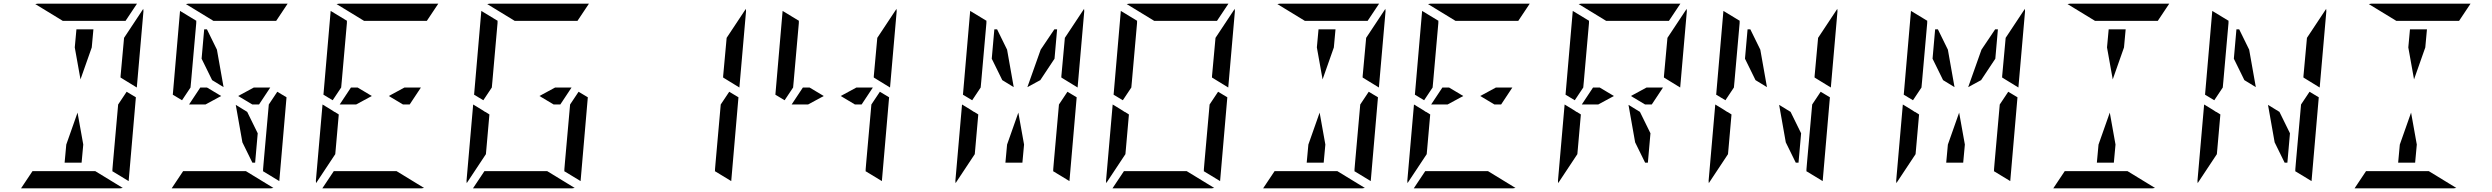

<svg xmlns="http://www.w3.org/2000/svg" viewBox="-20 -1020 13496 1040"><path d="M649 -782 652 -815 756 -972Q757 -968 757 -959L721 -546L633 -600V-607ZM716 -493 677 -41Q677 -41 677 -39L588 -93L589 -95V-103L592 -139L599 -218L620 -454L666 -523ZM385 -763 394 -861H486L477 -763L416 -590ZM496 -93 645 -2Q637 0 632 0H96H94L156 -93H159H190H326H418ZM320 -907 171 -998Q179 -1000 184 -1000H720H722L660 -907H657H626H490H398ZM431 -237 422 -139H330L339 -237L400 -410Z M1355 -546H1444L1383 -454H1347L1270 -500ZM1093 -454H1050H1004L1065 -546H1101L1178 -500ZM1086 -861H1101L1155 -751L1191 -548L1129 -586L1072 -702ZM1532 -493 1493 -41Q1493 -41 1493 -39L1404 -93L1405 -95V-103L1408 -139L1415 -218L1436 -454L1482 -523ZM916 -507 955 -959Q955 -959 955 -961L1044 -907L1043 -905V-895L1040 -861L1033 -782L1015 -578L1012 -546L966 -477ZM1376 -298 1362 -139H1347L1293 -249L1257 -452L1319 -414ZM1312 -93 1461 -2Q1453 0 1448 0H912H910L972 -93H975H1006H1142H1234ZM1136 -907 987 -998Q995 -1000 1000 -1000H1536H1538L1476 -907H1473H1442H1306H1214Z M2171 -546H2260L2199 -454H2163L2086 -500ZM1909 -454H1866H1820L1881 -546H1917L1994 -500ZM1732 -507 1771 -959Q1771 -959 1771 -961L1860 -907L1859 -905V-895L1856 -861L1849 -782L1831 -578L1828 -546L1782 -477ZM1799 -218 1796 -185 1692 -28Q1691 -32 1691 -41L1727 -454L1773 -426L1793 -413V-414L1815 -400ZM2128 -93 2277 -2Q2269 0 2264 0H1728H1726L1788 -93H1791H1822H1958H2050ZM1952 -907 1803 -998Q1811 -1000 1816 -1000H2352H2354L2292 -907H2289H2258H2122H2030Z M2987 -546H3076L3015 -454H2979L2902 -500ZM3164 -493 3125 -41Q3125 -41 3125 -39L3036 -93L3037 -95V-103L3040 -139L3047 -218L3068 -454L3114 -523ZM2548 -507 2587 -959Q2587 -959 2587 -961L2676 -907L2675 -905V-895L2672 -861L2665 -782L2647 -578L2644 -546L2598 -477ZM2615 -218 2612 -185 2508 -28Q2507 -32 2507 -41L2543 -454L2589 -426L2609 -413V-414L2631 -400ZM2944 -93 3093 -2Q3085 0 3080 0H2544H2542L2604 -93H2607H2638H2774H2866ZM2768 -907 2619 -998Q2627 -1000 2632 -1000H3168H3170L3108 -907H3105H3074H2938H2846Z M3913 -782 3916 -815 4020 -972Q4021 -968 4021 -959L3985 -546L3897 -600V-607ZM3980 -493 3941 -41Q3941 -41 3941 -39L3852 -93L3853 -95V-103L3856 -139L3863 -218L3884 -454L3930 -523Z M4729 -782 4732 -815 4836 -972Q4837 -968 4837 -959L4801 -546L4713 -600V-607ZM4619 -546H4708L4647 -454H4611L4534 -500ZM4357 -454H4314H4268L4329 -546H4365L4442 -500ZM4796 -493 4757 -41Q4757 -41 4757 -39L4668 -93L4669 -95V-103L4672 -139L4679 -218L4700 -454L4746 -523ZM4180 -507 4219 -959Q4219 -959 4219 -961L4308 -907L4307 -905V-895L4304 -861L4297 -782L4279 -578L4276 -546L4230 -477Z M5745 -782 5748 -815 5852 -972Q5853 -968 5853 -959L5817 -546L5729 -600V-607ZM5366 -861H5381L5435 -751L5471 -548L5409 -586L5352 -702ZM5812 -493 5773 -41Q5773 -41 5773 -39L5684 -93L5685 -95V-103L5688 -139L5695 -218L5716 -454L5762 -523ZM5196 -507 5235 -959Q5235 -959 5235 -961L5324 -907L5323 -905V-895L5320 -861L5313 -782L5295 -578L5292 -546L5246 -477ZM5263 -218 5260 -185 5156 -28Q5155 -32 5155 -41L5191 -454L5237 -426L5257 -413V-414L5279 -400ZM5545 -548 5617 -751 5691 -861H5706L5692 -702L5615 -586ZM5527 -237 5518 -139H5426L5435 -237L5496 -410Z M6561 -782 6564 -815 6668 -972Q6669 -968 6669 -959L6633 -546L6545 -600V-607ZM6628 -493 6589 -41Q6589 -41 6589 -39L6500 -93L6501 -95V-103L6504 -139L6511 -218L6532 -454L6578 -523ZM6012 -507 6051 -959Q6051 -959 6051 -961L6140 -907L6139 -905V-895L6136 -861L6129 -782L6111 -578L6108 -546L6062 -477ZM6079 -218 6076 -185 5972 -28Q5971 -32 5971 -41L6007 -454L6053 -426L6073 -413V-414L6095 -400ZM6408 -93 6557 -2Q6549 0 6544 0H6008H6006L6068 -93H6071H6102H6238H6330ZM6232 -907 6083 -998Q6091 -1000 6096 -1000H6632H6634L6572 -907H6569H6538H6402H6310Z M7377 -782 7380 -815 7484 -972Q7485 -968 7485 -959L7449 -546L7361 -600V-607ZM7444 -493 7405 -41Q7405 -41 7405 -39L7316 -93L7317 -95V-103L7320 -139L7327 -218L7348 -454L7394 -523ZM7113 -763 7122 -861H7214L7205 -763L7144 -590ZM7224 -93 7373 -2Q7365 0 7360 0H6824H6822L6884 -93H6887H6918H7054H7146ZM7048 -907 6899 -998Q6907 -1000 6912 -1000H7448H7450L7388 -907H7385H7354H7218H7126ZM7159 -237 7150 -139H7058L7067 -237L7128 -410Z M8083 -546H8172L8111 -454H8075L7998 -500ZM7821 -454H7778H7732L7793 -546H7829L7906 -500ZM7644 -507 7683 -959Q7683 -959 7683 -961L7772 -907L7771 -905V-895L7768 -861L7761 -782L7743 -578L7740 -546L7694 -477ZM7711 -218 7708 -185 7604 -28Q7603 -32 7603 -41L7639 -454L7685 -426L7705 -413V-414L7727 -400ZM8040 -93 8189 -2Q8181 0 8176 0H7640H7638L7700 -93H7703H7734H7870H7962ZM7864 -907 7715 -998Q7723 -1000 7728 -1000H8264H8266L8204 -907H8201H8170H8034H7942Z M9009 -782 9012 -815 9116 -972Q9117 -968 9117 -959L9081 -546L8993 -600V-607ZM8899 -546H8988L8927 -454H8891L8814 -500ZM8637 -454H8594H8548L8609 -546H8645L8722 -500ZM8460 -507 8499 -959Q8499 -959 8499 -961L8588 -907L8587 -905V-895L8584 -861L8577 -782L8559 -578L8556 -546L8510 -477ZM8527 -218 8524 -185 8420 -28Q8419 -32 8419 -41L8455 -454L8501 -426L8521 -413V-414L8543 -400ZM8920 -298 8906 -139H8891L8837 -249L8801 -452L8863 -414ZM8680 -907 8531 -998Q8539 -1000 8544 -1000H9080H9082L9020 -907H9017H8986H8850H8758Z M9825 -782 9828 -815 9932 -972Q9933 -968 9933 -959L9897 -546L9809 -600V-607ZM9446 -861H9461L9515 -751L9551 -548L9489 -586L9432 -702ZM9892 -493 9853 -41Q9853 -41 9853 -39L9764 -93L9765 -95V-103L9768 -139L9775 -218L9796 -454L9842 -523ZM9276 -507 9315 -959Q9315 -959 9315 -961L9404 -907L9403 -905V-895L9400 -861L9393 -782L9375 -578L9372 -546L9326 -477ZM9343 -218 9340 -185 9236 -28Q9235 -32 9235 -41L9271 -454L9317 -426L9337 -413V-414L9359 -400ZM9736 -298 9722 -139H9707L9653 -249L9617 -452L9679 -414Z M10841 -782 10844 -815 10948 -972Q10949 -968 10949 -959L10913 -546L10825 -600V-607ZM10462 -861H10477L10531 -751L10567 -548L10505 -586L10448 -702ZM10908 -493 10869 -41Q10869 -41 10869 -39L10780 -93L10781 -95V-103L10784 -139L10791 -218L10812 -454L10858 -523ZM10292 -507 10331 -959Q10331 -959 10331 -961L10420 -907L10419 -905V-895L10416 -861L10409 -782L10391 -578L10388 -546L10342 -477ZM10359 -218 10356 -185 10252 -28Q10251 -32 10251 -41L10287 -454L10333 -426L10353 -413V-414L10375 -400ZM10641 -548 10713 -751 10787 -861H10802L10788 -702L10711 -586ZM10623 -237 10614 -139H10522L10531 -237L10592 -410Z M11393 -763 11402 -861H11494L11485 -763L11424 -590ZM11504 -93 11653 -2Q11645 0 11640 0H11104H11102L11164 -93H11167H11198H11334H11426ZM11328 -907 11179 -998Q11187 -1000 11192 -1000H11728H11730L11668 -907H11665H11634H11498H11406ZM11439 -237 11430 -139H11338L11347 -237L11408 -410Z M12473 -782 12476 -815 12580 -972Q12581 -968 12581 -959L12545 -546L12457 -600V-607ZM12094 -861H12109L12163 -751L12199 -548L12137 -586L12080 -702ZM12540 -493 12501 -41Q12501 -41 12501 -39L12412 -93L12413 -95V-103L12416 -139L12423 -218L12444 -454L12490 -523ZM11924 -507 11963 -959Q11963 -959 11963 -961L12052 -907L12051 -905V-895L12048 -861L12041 -782L12023 -578L12020 -546L11974 -477ZM11991 -218 11988 -185 11884 -28Q11883 -32 11883 -41L11919 -454L11965 -426L11985 -413V-414L12007 -400ZM12384 -298 12370 -139H12355L12301 -249L12265 -452L12327 -414Z M13025 -763 13034 -861H13126L13117 -763L13056 -590ZM13136 -93 13285 -2Q13277 0 13272 0H12736H12734L12796 -93H12799H12830H12966H13058ZM12960 -907 12811 -998Q12819 -1000 12824 -1000H13360H13362L13300 -907H13297H13266H13130H13038ZM13071 -237 13062 -139H12970L12979 -237L13040 -410Z"/></svg>

Font: DSEG14 Modern Mini
Style: Italic
Weight: 400
Italic angle: -5°
Designer: Keshikan(Twitter:@keshinomi_88pro)
Version: Version 0.46